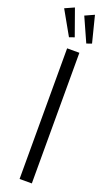

<svg xmlns="http://www.w3.org/2000/svg" viewBox="-231 -1150 678 1187"><g transform="rotate(20 108.0 -556.5)"><path d="M78.6 0V-859.4H159.2V0ZM65.9 -927.7 -23.4 -1085.9 37.6 -1113.3 99.6 -939.5ZM179.7 -927.7 108.9 -1085.9 169.4 -1113.3 213.4 -939.5Z"/></g></svg>

Font: Antonio ExtraLight
Style: Regular
Weight: 250
Designer: Vernon Adams
Foundry: Vernon Adams
Version: Version 1.002